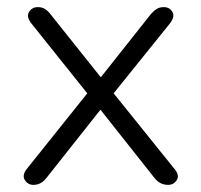

<svg xmlns="http://www.w3.org/2000/svg" viewBox="-20 -512 564 539"><path d="M74 7Q58 7 49.5 -7Q41 -21 57 -40L225 -250L69 -445Q53 -465 61.5 -478.5Q70 -492 86 -492Q98 -492 106 -487Q114 -482 121 -473L263 -295L404 -473Q412 -482 420 -487Q428 -492 440 -492Q456 -492 464 -478.5Q472 -465 456 -445L299 -250L468 -40Q485 -21 476.5 -7Q468 7 452 7Q429 7 414 -12L262 -204L110 -12Q95 7 74 7Z"/></svg>

Font: Chiron GoRound TC L
Style: Regular
Weight: 300
Designer: Ryoko NISHIZUKA 西塚涼子 (kana, bopomofo & ideographs); Paul D. Hunt (Latin, Greek & Cyrillic); Sandoll Communications 산돌커뮤니
Foundry: Adobe
Version: Version 1.000;hotconv 1.1.1;makeotfexe 2.6.0